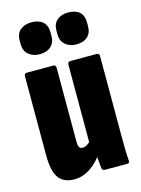

<svg xmlns="http://www.w3.org/2000/svg" viewBox="-110 -768 614 837"><g transform="rotate(-15 197.5 -349.0)"><path d="M122 6Q72 6 50 -25.5Q28 -57 28 -126V-484Q28 -497 40 -497H159Q171 -497 171 -484V-154Q171 -133 175.5 -125.5Q180 -118 191 -118Q201 -118 211.5 -124.5Q222 -131 231 -142L254 -81Q230 -42 194.5 -18Q159 6 122 6ZM259 0Q248 0 246 -11Q244 -27 242 -51.5Q240 -76 240 -94L224 -128V-484Q224 -497 237 -497H355Q367 -497 367 -484V-130Q367 -97 367.5 -67Q368 -37 370 -14Q372 0 360 0ZM116 -560Q85 -560 65.5 -577Q46 -594 46 -623V-641Q46 -672 65.5 -688Q85 -704 116 -704Q148 -704 166.5 -688Q185 -672 185 -641V-623Q185 -594 166.5 -577Q148 -560 116 -560ZM281 -560Q251 -560 231.5 -577Q212 -594 212 -623V-641Q212 -672 231.5 -688Q251 -704 281 -704Q314 -704 332 -688Q350 -672 350 -641V-623Q350 -594 332 -577Q314 -560 281 -560Z"/></g></svg>

Font: Sofia Sans Extra Condensed Black
Style: Regular
Weight: 900
Designer: Botio Nikoltchev, Ani Petrova
Foundry: lettersoup
Version: Version 4.101